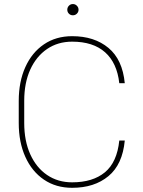

<svg xmlns="http://www.w3.org/2000/svg" viewBox="-20 -895 688 925"><path d="M554.7 -217.8H581.1Q570.3 -102.5 502.4 -46.4Q434.6 9.8 327.6 9.8Q249.5 9.8 191.7 -29.5Q133.8 -68.8 102.1 -139.2Q70.3 -209.5 70.3 -302.2V-408.7Q70.3 -501.5 102.1 -571.8Q133.8 -642.1 191.7 -681.4Q249.5 -720.7 327.6 -720.7Q434.6 -720.7 502.4 -664.3Q570.3 -607.9 581.1 -494.1H554.7Q543.9 -591.8 486.3 -643.1Q428.7 -694.3 327.6 -694.3Q258.8 -694.3 206.8 -658.9Q154.8 -623.5 125.7 -559.6Q96.7 -495.6 96.7 -409.7V-302.2Q96.7 -216.3 125.7 -151.9Q154.8 -87.4 206.8 -52Q258.8 -16.6 327.6 -16.6Q426.8 -16.6 485.4 -64.9Q543.9 -113.3 554.7 -217.8ZM304.2 -848.1Q304.2 -859.4 312 -867.4Q319.8 -875.5 331.1 -875.5Q342.3 -875.5 350.3 -867.4Q358.4 -859.4 358.4 -848.1Q358.4 -836.9 350.3 -829.1Q342.3 -821.3 331.1 -821.3Q319.8 -821.3 312 -829.1Q304.2 -836.9 304.2 -848.1Z"/></svg>

Font: Vazirmatn RD Thin
Style: Regular
Weight: 100
Designer: Saber Rastikerdar
Foundry: Saber Rastikerdar
Version: Version 32.102